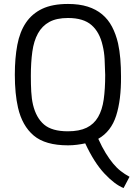

<svg xmlns="http://www.w3.org/2000/svg" viewBox="-20 -725 691 971"><path d="M411 0Q393 4 370 7Q347 10 324 10Q209 10 150.5 -39.5Q92 -89 71 -181Q63 -216 59 -257.5Q55 -299 55 -347Q55 -431 67.5 -497.5Q80 -564 111 -610Q142 -656 193.5 -680.5Q245 -705 324 -705Q381 -705 423.5 -691.5Q466 -678 496.5 -652.5Q527 -627 546.5 -590Q566 -553 577 -506Q585 -469 588.5 -427.5Q592 -386 592 -338Q593 -220 567.5 -140Q542 -60 477 -23Q496 19 514.5 49Q533 79 551.5 101.5Q570 124 590.5 140Q611 156 635 169L605 226Q560 208 508 152.5Q456 97 411 0ZM323 -61Q381 -61 418 -79Q455 -97 476 -133Q497 -169 504.5 -222Q512 -275 512 -346Q511 -390 509 -426.5Q507 -463 499 -495Q484 -562 443 -598Q402 -634 324 -634Q266 -634 229.5 -614Q193 -594 172 -556Q151 -518 143.5 -463.5Q136 -409 136 -341Q136 -298 138 -261.5Q140 -225 147 -195Q163 -129 203 -95Q243 -61 323 -61Z"/></svg>

Font: Panefresco 400wt
Style: Regular
Weight: 400
Foundry: Campivisivi & Chank Co
Version: Version 1.002